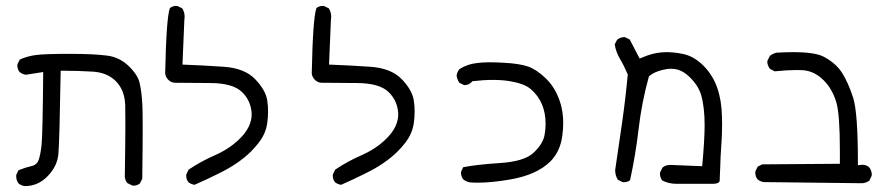

<svg xmlns="http://www.w3.org/2000/svg" viewBox="-20 -526 3040 655"><path d="M195.3 -284.7Q245.6 -284.7 295.4 -281.7Q346.7 -278.8 376.2 -248Q405.8 -217.3 407.2 -166Q407.7 -149.4 407.7 -100.8Q407.7 -52.2 405.8 77.6Q407.2 89.8 414.6 98.6L431.2 106.9Q433.1 107.4 437 107.4Q440.9 107.4 446.5 105.7Q452.1 104 457 100.1L465.3 84Q466.8 -25.4 466.8 -84.2Q466.8 -143.1 465.8 -166Q463.4 -212.9 456.5 -242.2Q450.7 -270 419.2 -300.5Q387.7 -331.1 344.7 -336.4Q299.3 -342.3 217.3 -342.3Q135.3 -342.3 104.7 -338.6Q74.2 -335 47.4 -322.8L39.6 -307.1Q39.1 -305.2 39.1 -303.7Q39.1 -289.6 46.9 -280.3Q56.2 -272.9 68.4 -271L127.4 -280.3Q125.5 -61 121.6 -29.3Q117.7 2.9 112.3 18.1Q109.9 26.4 104 32.2Q96.7 39.1 84 41.5Q71.3 43.9 43 54.7L35.6 70.3Q35.2 72.3 35.2 74.2Q35.2 88.9 43 99.6Q52.7 107.4 64.9 108.9Q109.9 108.9 142.8 74.7Q175.8 40.5 179.2 -1Q183.1 -44.4 187 -284.7Z M892.1 -109.4Q894.5 -127.4 894.5 -146.5Q894.5 -165.5 891.6 -184.1Q885.7 -219.7 849.6 -256.8Q813.5 -293.5 742.7 -298.3Q668.5 -303.2 602.5 -305.7L608.9 -458Q609.9 -463.4 609.9 -468.8Q609.9 -484.9 601.6 -497.6L585.4 -505.4Q583.5 -505.9 579.6 -505.9Q575.7 -505.9 570.1 -504.2Q564.5 -502.4 559.6 -498.5Q547.4 -466.8 543.5 -274.9Q545.4 -262.7 554 -253.9Q562.5 -245.1 574.7 -243.7Q631.3 -243.7 700.7 -242.7Q773.9 -241.7 804.4 -213.1Q835 -184.6 838.4 -141.1Q838.4 -137.7 838.4 -134.8Q838.4 -82 774.4 -32.2Q747.6 -11.7 714.8 2.9Q667 23.4 623.5 52.7L615.7 68.8Q615.2 70.8 615.2 72.3Q615.2 86.4 623 95.7Q631.8 102.5 643.6 104.5Q686 85.9 727.1 65.4Q793.9 32.7 835.9 -8.8Q849.6 -22.5 861.8 -38.1Q887.7 -70.8 892.1 -109.4Z M1392.1 -109.4Q1394.5 -127.4 1394.5 -146.5Q1394.5 -165.5 1391.6 -184.1Q1385.7 -219.7 1349.6 -256.8Q1313.5 -293.5 1242.7 -298.3Q1168.5 -303.2 1102.5 -305.7L1108.9 -458Q1109.9 -463.4 1109.9 -468.8Q1109.9 -484.9 1101.6 -497.6L1085.4 -505.4Q1083.5 -505.9 1079.6 -505.9Q1075.7 -505.9 1070.1 -504.2Q1064.5 -502.4 1059.6 -498.5Q1047.4 -466.8 1043.5 -274.9Q1045.4 -262.7 1054 -253.9Q1062.5 -245.1 1074.7 -243.7Q1131.3 -243.7 1200.7 -242.7Q1273.9 -241.7 1304.4 -213.1Q1335 -184.6 1338.4 -141.1Q1338.4 -137.7 1338.4 -134.8Q1338.4 -82 1274.4 -32.2Q1247.6 -11.7 1214.8 2.9Q1167 23.4 1123.5 52.7L1115.7 68.8Q1115.2 70.8 1115.2 72.3Q1115.2 86.4 1123 95.7Q1131.8 102.5 1143.6 104.5Q1186 85.9 1227.1 65.4Q1293.9 32.7 1335.9 -8.8Q1349.6 -22.5 1361.8 -38.1Q1387.7 -70.8 1392.1 -109.4Z M1609.4 97.2Q1657.7 97.2 1719.7 86.4Q1811 70.8 1857.4 24.9Q1891.6 -9.3 1898.4 -64Q1901.4 -85.9 1901.4 -106Q1901.4 -145.5 1890.6 -178.2Q1874.5 -227.1 1842.8 -257.8Q1811 -288.6 1782.2 -298.8Q1753.4 -309.1 1697.3 -312Q1672.9 -313.5 1649.4 -313.5Q1626 -313.5 1607.9 -311Q1573.7 -307.6 1546.9 -289.6Q1539.6 -280.3 1537.6 -268.6Q1539.6 -254.9 1546.9 -243.7L1563 -235.8Q1564 -235.8 1565.4 -235.8Q1579.6 -235.8 1589.4 -246.6L1591.8 -249Q1630.4 -253.4 1660.9 -253.4Q1691.4 -253.4 1716.8 -249.5Q1768.1 -241.2 1790.5 -222.2Q1841.3 -178.7 1841.3 -103Q1841.3 -83 1837.4 -63.5Q1831.1 -33.7 1799.6 -4.4Q1768.1 24.9 1684.6 30.3Q1607.9 35.2 1560.1 44.4L1553.2 59.1Q1552.7 61 1552.7 62.5Q1552.7 76.7 1560.5 85.9Q1570.3 93.8 1583 96.2Q1595.7 97.2 1609.4 97.2Z M2410.2 101.1Q2427.2 101.1 2432.6 95.7Q2435.1 93.8 2435.1 89.8Q2436 68.8 2437 44.9Q2438 4.4 2440.7 -29.8Q2443.4 -64 2443.4 -102.1Q2443.4 -114.7 2442.9 -128.9Q2441.9 -183.1 2426.8 -226.6Q2411.6 -270 2379.2 -302.5Q2346.7 -335 2308.1 -342.3Q2278.8 -348.1 2253.9 -348.1Q2244.6 -348.1 2235.4 -347.2Q2203.1 -344.2 2169.4 -329.1L2162.1 -326.2L2128.4 -391.1L2112.8 -398.9Q2111.3 -399.4 2109.4 -399.4Q2107.4 -399.4 2104.2 -398.9Q2101.1 -398.4 2097.7 -397.5Q2090.8 -395 2085 -390.1L2077.1 -374.5Q2081.1 -348.6 2095 -325.2Q2108.9 -301.8 2121.6 -272Q2113.8 -187.5 2102.1 -106.4L2078.6 54.2Q2078.6 72.8 2087.9 87.4L2104 95.2Q2106 95.7 2107.4 95.7Q2120.6 95.7 2129.4 88.9Q2148.4 2 2158.7 -86.9Q2169.4 -178.2 2193.8 -265.6L2195.8 -267.1Q2216.3 -284.2 2255.4 -290.5Q2262.7 -291.5 2267.6 -291.5Q2282.2 -291.5 2293.5 -288.1Q2313.5 -281.2 2330.1 -265.6Q2361.8 -235.8 2372.1 -201.2Q2383.8 -160.6 2383.8 -98.6Q2383.8 -49.3 2375.5 41L2266.6 36.6Q2251 36.6 2240.2 45.4L2231.9 62Q2231.4 64 2231.4 68.1Q2231.4 72.3 2233.2 78.1Q2234.9 84 2238.8 89.4Q2260.7 101.1 2288.1 101.1Q2292 101.1 2295.9 101.1H2403.3Z M2954.1 70.8Q2954.1 55.2 2944.3 43.9Q2935.1 36.1 2920.9 36.1Q2918.5 36.1 2906.7 37.6V28.3Q2906.7 -142.1 2890.4 -192.9Q2874 -243.7 2852.5 -277.8Q2831.1 -311 2790 -332.5Q2760.3 -348.1 2685.5 -348.1Q2659.7 -348.1 2628.4 -346.2Q2615.7 -342.8 2606.4 -335.4L2598.1 -318.8Q2597.7 -317.4 2597.7 -313.5Q2597.7 -309.6 2599.9 -303.2Q2602.1 -296.9 2606.9 -291L2622.6 -282.7Q2667 -287.1 2697.8 -287.1Q2708.5 -287.1 2717.8 -286.6Q2757.8 -284.2 2790 -252Q2819.3 -222.7 2833 -177.2Q2845.2 -136.7 2845.2 -12.2Q2845.2 5.4 2845.2 32.7L2580.1 34.7L2564.9 42.5L2557.1 58.1Q2556.6 60.1 2556.6 62Q2556.6 76.7 2564.5 85.9Q2573.7 93.8 2586.4 95.2L2922.4 99.1Q2934.6 97.7 2945.8 90.3L2953.6 73.7Q2954.1 72.3 2954.1 70.8Z"/></svg>

Font: NaikaiFont
Style: Light
Weight: 300
Version: Version 1.89